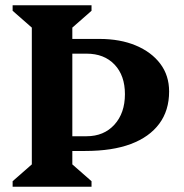

<svg xmlns="http://www.w3.org/2000/svg" viewBox="-20 -710 700 730"><path d="M28 0V-21L101 -85V-605L28 -669V-690H328V-669L255 -605V-85L328 -21V0ZM165 -136V-192H309Q375 -192 415 -236Q455 -280 455 -352Q455 -423 415.5 -464.5Q376 -506 309 -506H169V-562H358Q437 -562 496.5 -537Q556 -512 589.5 -467.5Q623 -423 623 -362Q623 -290 585.5 -239.5Q548 -189 477.5 -162.5Q407 -136 304 -136Z"/></svg>

Font: Platypi Light SemiBold
Style: Regular
Weight: 600
Version: Version 1.200